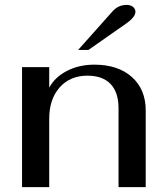

<svg xmlns="http://www.w3.org/2000/svg" viewBox="-20 -764 673 784"><path d="M70 -490H181V-406Q204 -449 253.5 -474.5Q303 -500 365 -500Q462 -500 518.5 -449.5Q575 -399 575 -313V0H464V-322Q464 -387 431.5 -421Q399 -455 337 -455Q266 -455 223.5 -407Q181 -359 181 -279V0H70ZM438 -716Q462 -744 497 -744Q513 -744 523 -736Q533 -728 533 -716Q533 -694 494 -667L341 -560H299Z"/></svg>

Font: Fahkwang Medium
Style: Regular
Weight: 500
Version: Version 1.000; ttfautohint (v1.6)